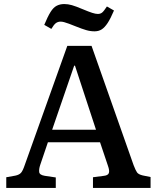

<svg xmlns="http://www.w3.org/2000/svg" viewBox="-20 -930 773 950"><path d="M11 0V-53L56 -61Q75 -65 84 -75Q93 -85 103 -115L313 -703H433L641 -113Q651 -87 658 -77Q665 -67 686 -62L725 -54V0H440V-53L494 -60Q514 -62 518.5 -73.5Q523 -85 514 -110L475 -226H217L179 -114Q172 -93 174 -78.5Q176 -64 202 -60L256 -52V0ZM238 -288H455L351 -605H347ZM448 -775Q427 -775 406.5 -781Q386 -787 356 -799Q336 -807 321.5 -812.5Q307 -818 297 -820.5Q287 -823 280 -823Q267 -823 257 -816Q247 -809 234 -787L199 -807Q216 -848 230 -870.5Q244 -893 260.5 -901.5Q277 -910 298 -910Q316 -910 335.5 -904.5Q355 -899 388 -885Q419 -872 436 -866.5Q453 -861 464 -861Q477 -861 485.5 -868Q494 -875 509 -898L544 -878Q527 -838 512.5 -816Q498 -794 483 -784.5Q468 -775 448 -775Z"/></svg>

Font: Literata 18pt Medium
Style: Regular
Weight: 500
Designer: Latin by Veronika Burian and Jose Scaglione. Greek by Irene Vlachou. Cyrillic by Vera Evstafieva.
Foundry: TypeTogether
Version: Version 3.103;gftools[0.9.29]